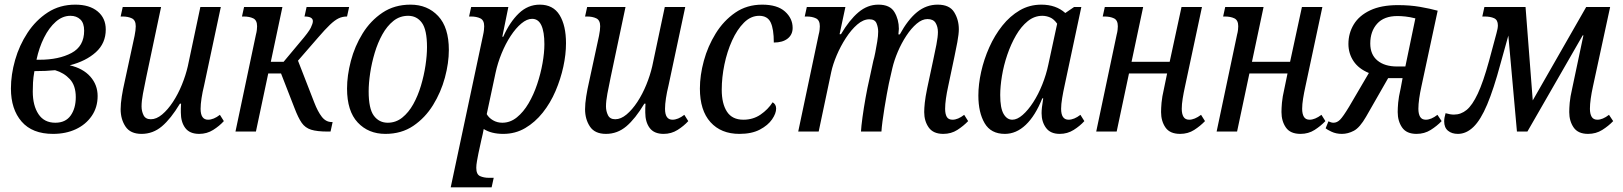

<svg xmlns="http://www.w3.org/2000/svg" viewBox="-20 -566 6983 826"><path d="M208 10Q119 10 73 -43Q27 -96 27 -185Q27 -245 45 -308Q63 -371 98.5 -425Q134 -479 185.5 -512.5Q237 -546 304 -546Q365 -546 400 -517Q435 -488 435 -439Q435 -380 392.5 -341.5Q350 -303 280 -285Q337 -272 368.5 -236.5Q400 -201 400 -153Q400 -104 374.5 -67Q349 -30 306 -10Q263 10 208 10ZM283 -498Q249 -498 220 -472.5Q191 -447 169.5 -404Q148 -361 137 -309H150Q233 -309 287.5 -338Q342 -367 342 -434Q342 -467 325.5 -482.5Q309 -498 283 -498ZM218 -38Q262 -38 284 -69Q306 -100 306 -148Q306 -198 280.5 -225.5Q255 -253 217 -264Q198 -262 176 -261Q154 -260 128 -260Q123 -232 122 -211Q121 -190 121 -172Q121 -112 145.5 -75Q170 -38 218 -38Z M589 10Q541 10 520 -21.5Q499 -53 499 -96Q499 -120 504 -151.5Q509 -183 516 -213L559 -412Q564 -437 564 -453Q564 -479 547.5 -487Q531 -495 507 -495H499L508 -536H673L609 -233Q601 -195 595 -163Q589 -131 589 -108Q589 -88 597.5 -70.5Q606 -53 629 -53Q653 -53 677.5 -73.5Q702 -94 724 -127.5Q746 -161 762.5 -201.5Q779 -242 788 -281L842 -536H930L858 -198Q851 -170 847 -143.5Q843 -117 843 -98Q843 -51 875 -51Q899 -51 926 -72L943 -45Q924 -24 897 -7Q870 10 837 10Q796 10 777 -15.5Q758 -41 758 -82Q758 -90 758 -99.5Q758 -109 759 -120H754Q715 -55 676.5 -22.5Q638 10 589 10Z M993 0 1081 -417Q1084 -428 1085 -437.5Q1086 -447 1086 -453Q1086 -479 1069.5 -487Q1053 -495 1028 -495H1021L1030 -536H1195L1145 -300H1200L1271 -385Q1308 -428 1317 -446.5Q1326 -465 1326 -475Q1326 -495 1290 -495L1299 -536H1482L1473 -495Q1453 -495 1436.5 -487Q1420 -479 1399.5 -459.5Q1379 -440 1348 -404L1262 -305L1332 -125Q1347 -86 1364.5 -63.5Q1382 -41 1407 -41H1411L1402 0H1391Q1344 0 1318.5 -8Q1293 -16 1278 -37.5Q1263 -59 1247 -101L1189 -250H1134L1081 0Z M1638 10Q1565 10 1519 -39Q1473 -88 1473 -185Q1473 -241 1489.5 -304Q1506 -367 1540 -422Q1574 -477 1625.5 -511.5Q1677 -546 1746 -546Q1819 -546 1865 -497Q1911 -448 1911 -351Q1911 -295 1894 -232Q1877 -169 1843 -114Q1809 -59 1758 -24.5Q1707 10 1638 10ZM1648 -38Q1683 -38 1710.5 -60Q1738 -82 1758 -118Q1778 -154 1791 -197.5Q1804 -241 1810.5 -284.5Q1817 -328 1817 -363Q1817 -438 1795 -468Q1773 -498 1736 -498Q1700 -498 1672.5 -476Q1645 -454 1625 -418Q1605 -382 1592 -338.5Q1579 -295 1572.5 -251.5Q1566 -208 1566 -173Q1566 -98 1588.5 -68Q1611 -38 1648 -38Z M1919 240 2058 -414Q2061 -427 2062 -437Q2063 -447 2063 -453Q2063 -479 2046.5 -487Q2030 -495 2006 -495H1998L2007 -536H2167L2141 -408H2145Q2173 -471 2212 -508.5Q2251 -546 2302 -546Q2360 -546 2387.5 -501Q2415 -456 2415 -380Q2415 -332 2403.5 -279Q2392 -226 2370 -174.5Q2348 -123 2315 -81.5Q2282 -40 2239.5 -15Q2197 10 2145 10Q2094 10 2061 -11Q2059 -2 2056.5 11.5Q2054 25 2051 35L2038 95Q2035 110 2032 127Q2029 144 2029 156Q2029 184 2045 191.5Q2061 199 2084 199H2104L2095 240ZM2141 -38Q2175 -38 2203.5 -61Q2232 -84 2254 -121.5Q2276 -159 2291 -204Q2306 -249 2314 -294Q2322 -339 2322 -376Q2322 -429 2309 -457Q2296 -485 2269 -485Q2247 -485 2223 -465Q2199 -445 2177 -411.5Q2155 -378 2138 -336.5Q2121 -295 2112 -253L2074 -75Q2083 -59 2101 -48.5Q2119 -38 2141 -38Z M2587 10Q2539 10 2518 -21.5Q2497 -53 2497 -96Q2497 -120 2502 -151.5Q2507 -183 2514 -213L2557 -412Q2562 -437 2562 -453Q2562 -479 2545.5 -487Q2529 -495 2505 -495H2497L2506 -536H2671L2607 -233Q2599 -195 2593 -163Q2587 -131 2587 -108Q2587 -88 2595.5 -70.5Q2604 -53 2627 -53Q2651 -53 2675.5 -73.5Q2700 -94 2722 -127.5Q2744 -161 2760.5 -201.5Q2777 -242 2786 -281L2840 -536H2928L2856 -198Q2849 -170 2845 -143.5Q2841 -117 2841 -98Q2841 -51 2873 -51Q2897 -51 2924 -72L2941 -45Q2922 -24 2895 -7Q2868 10 2835 10Q2794 10 2775 -15.5Q2756 -41 2756 -82Q2756 -90 2756 -99.5Q2756 -109 2757 -120H2752Q2713 -55 2674.5 -22.5Q2636 10 2587 10Z M3161 10Q3082 10 3036.5 -40.5Q2991 -91 2991 -185Q2991 -242 3008 -304.5Q3025 -367 3059 -422Q3093 -477 3143 -511.5Q3193 -546 3259 -546Q3324 -546 3357 -516.5Q3390 -487 3390 -446Q3390 -417 3368.5 -400Q3347 -383 3309 -383Q3309 -441 3295.5 -469.5Q3282 -498 3246 -498Q3210 -498 3180.5 -468.5Q3151 -439 3129.5 -391.5Q3108 -344 3096.5 -288.5Q3085 -233 3085 -180Q3085 -120 3107.5 -85.5Q3130 -51 3178 -51Q3220 -51 3252 -73Q3284 -95 3304 -126Q3319 -117 3319 -99Q3319 -78 3301.5 -52.5Q3284 -27 3249 -8.5Q3214 10 3161 10Z M4038 10Q3995 10 3975.5 -17.5Q3956 -45 3956 -84Q3956 -100 3958.5 -124Q3961 -148 3969 -187L3994 -304Q4002 -340 4008.5 -374Q4015 -408 4015 -428Q4015 -451 4005 -467.5Q3995 -484 3970 -484Q3947 -484 3923.5 -464Q3900 -444 3879 -412Q3858 -380 3842.5 -343.5Q3827 -307 3819 -273L3804 -207Q3800 -188 3795 -160Q3790 -132 3785 -101.5Q3780 -71 3776.5 -44Q3773 -17 3772 0H3684Q3685 -21 3690.5 -61.5Q3696 -102 3704 -146.5Q3712 -191 3720 -225L3737 -304Q3741 -317 3745.5 -340Q3750 -363 3754 -387.5Q3758 -412 3758 -430Q3758 -448 3751 -465.5Q3744 -483 3720 -483Q3694 -483 3668 -460.5Q3642 -438 3619 -402.5Q3596 -367 3579.5 -328Q3563 -289 3556 -256L3502 0H3414L3502 -417Q3505 -428 3506 -437.5Q3507 -447 3507 -453Q3507 -479 3490.5 -487Q3474 -495 3450 -495H3442L3451 -536H3617L3592 -419H3598Q3634 -480 3673 -513Q3712 -546 3759 -546Q3809 -546 3828 -514Q3847 -482 3847 -442Q3847 -436 3846 -430Q3845 -424 3845 -418H3851Q3886 -482 3925.5 -514Q3965 -546 4014 -546Q4065 -546 4085 -513.5Q4105 -481 4105 -440Q4105 -420 4098.5 -384.5Q4092 -349 4086 -322L4059 -194Q4053 -167 4049.5 -142Q4046 -117 4046 -98Q4046 -76 4053 -63.5Q4060 -51 4078 -51Q4101 -51 4128 -72L4145 -45Q4125 -24 4098.5 -7Q4072 10 4038 10Z M4303 10Q4243 10 4216 -36Q4189 -82 4189 -155Q4189 -203 4201 -257Q4213 -311 4236 -362.5Q4259 -414 4292 -455.5Q4325 -497 4367 -521.5Q4409 -546 4460 -546Q4523 -546 4563 -510L4601 -536H4632L4560 -198Q4554 -171 4549.5 -144Q4545 -117 4545 -98Q4545 -51 4577 -51Q4601 -51 4628 -72L4645 -45Q4626 -24 4599 -7Q4572 10 4539 10Q4499 10 4480 -16Q4461 -42 4461 -79Q4461 -90 4462.5 -104Q4464 -118 4468 -143H4464Q4434 -68 4393 -29Q4352 10 4303 10ZM4335 -51Q4356 -51 4379.5 -71.5Q4403 -92 4425 -126Q4447 -160 4464 -202.5Q4481 -245 4490 -288L4528 -464Q4514 -484 4497.5 -491Q4481 -498 4464 -498Q4430 -498 4401.5 -475Q4373 -452 4351 -414Q4329 -376 4313.5 -330.5Q4298 -285 4290.5 -239.5Q4283 -194 4283 -157Q4283 -101 4297.5 -76Q4312 -51 4335 -51Z M5057 10Q5013 10 4994 -17.5Q4975 -45 4975 -84Q4975 -100 4977 -124Q4979 -148 4988 -187L5001 -250H4837L4784 0H4696L4784 -417Q4787 -428 4788 -437.5Q4789 -447 4789 -453Q4789 -479 4772.5 -487Q4756 -495 4731 -495H4724L4733 -536H4898L4848 -300H5012L5063 -536H5151L5078 -194Q5072 -167 5068 -142Q5064 -117 5064 -98Q5064 -76 5071.5 -63.5Q5079 -51 5096 -51Q5119 -51 5147 -72L5164 -45Q5144 -24 5117.5 -7Q5091 10 5057 10Z M5575 10Q5531 10 5512 -17.5Q5493 -45 5493 -84Q5493 -100 5495 -124Q5497 -148 5506 -187L5519 -250H5355L5302 0H5214L5302 -417Q5305 -428 5306 -437.5Q5307 -447 5307 -453Q5307 -479 5290.5 -487Q5274 -495 5249 -495H5242L5251 -536H5416L5366 -300H5530L5581 -536H5669L5596 -194Q5590 -167 5586 -142Q5582 -117 5582 -98Q5582 -76 5589.5 -63.5Q5597 -51 5614 -51Q5637 -51 5665 -72L5682 -45Q5662 -24 5635.5 -7Q5609 10 5575 10Z M5753 10Q5728 10 5708 0.5Q5688 -9 5683 -14L5695 -44Q5707 -38 5717 -38Q5732 -38 5745 -51Q5758 -64 5784 -107L5869 -252Q5825 -270 5803 -303Q5781 -336 5781 -377Q5781 -423 5804 -461Q5827 -499 5874.5 -521.5Q5922 -544 5994 -544Q6046 -544 6089 -536.5Q6132 -529 6165 -520L6095 -194Q6089 -167 6085.5 -142Q6082 -117 6082 -98Q6082 -76 6089.5 -63.5Q6097 -51 6114 -51Q6137 -51 6164 -72L6182 -45Q6162 -24 6135 -7Q6108 10 6074 10Q6031 10 6012 -17.5Q5993 -45 5993 -84Q5993 -100 5995 -124Q5997 -148 6006 -187L6014 -230H5952L5857 -64Q5830 -17 5804.5 -3.5Q5779 10 5753 10ZM5990 -280H6026L6069 -487Q6045 -493 6026 -495Q6007 -497 5992 -497Q5934 -497 5904.5 -464Q5875 -431 5875 -379Q5875 -331 5906 -305.5Q5937 -280 5990 -280Z M6252 10Q6226 10 6209.5 -3.5Q6193 -17 6193 -44Q6193 -59 6199 -79Q6219 -73 6235 -73Q6265 -73 6289.5 -93Q6314 -113 6337.5 -163Q6361 -213 6386 -304L6418 -423Q6424 -444 6424 -457Q6424 -480 6408 -487.5Q6392 -495 6366 -495H6357L6366 -536H6543L6574 -134L6804 -536H6907L6833 -194Q6827 -167 6823.5 -142Q6820 -117 6820 -98Q6820 -76 6827.5 -63.5Q6835 -51 6852 -51Q6875 -51 6902 -72L6920 -45Q6900 -24 6873 -7Q6846 10 6812 10Q6769 10 6750 -17.5Q6731 -45 6731 -84Q6731 -100 6733 -124Q6735 -148 6744 -187L6792 -414H6789L6551 0H6506L6469 -413L6435 -291Q6406 -183 6378 -116.5Q6350 -50 6319 -20Q6288 10 6252 10Z"/></svg>

Font: Noto Serif Condensed
Style: Italic
Weight: 400
Width: 3
Italic angle: -12°
Designer: Monotype Design Team
Foundry: Monotype Imaging Inc.
Version: Version 2.014; ttfautohint (v1.8.4.7-5d5b)